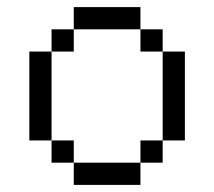

<svg xmlns="http://www.w3.org/2000/svg" viewBox="-20 -520 602 540"><path d="M125 -375V-125H62.5V-375ZM125 -125H187.5V-62.5H125ZM125 -437.5H187.5V-375H125ZM187.5 -62.5H375V0H187.5ZM187.5 -500H375V-437.5H187.5ZM375 -125H437.5V-62.5H375ZM375 -437.5H437.5V-375H375ZM437.5 -375H500V-125H437.5Z"/></svg>

Font: 寒蝉点阵体 16px
Style: Regular
Weight: 400
Designer: Designed by Warren2060
Foundry: ChillType
Version: Version 1.000